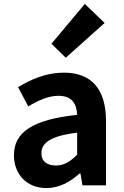

<svg xmlns="http://www.w3.org/2000/svg" viewBox="-20 -944 631 978"><path d="M216 14C281 14 337 -17 385 -60H390L400 0H520V-327C520 -489 447 -574 305 -574C217 -574 137 -540 72 -500L124 -402C176 -433 226 -456 278 -456C347 -456 371 -414 373 -359C148 -335 51 -272 51 -153C51 -57 116 14 216 14ZM265 -101C222 -101 191 -120 191 -164C191 -215 236 -252 373 -268V-156C338 -121 307 -101 265 -101ZM315 -650 513 -827 412 -924 242 -721Z"/></svg>

Font: Noto Sans Mono CJK SC
Style: Bold
Weight: 700
Designer: Ryoko NISHIZUKA 西塚涼子 (kana, bopomofo & ideographs); Paul D. Hunt (Latin, Greek & Cyrillic); Sandoll Communications 산돌커뮤니
Foundry: Adobe
Version: Version 2.004;hotconv 1.0.118;makeotfexe 2.5.65603